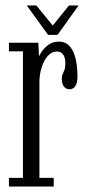

<svg xmlns="http://www.w3.org/2000/svg" viewBox="-20 -679 318 699"><path d="M12.5 0V-31.5H63.5V-492H12.5V-523.5H119.5L122 -472.5Q123 -478 132 -491.2Q141 -504.5 156.5 -516Q172 -527.5 194.5 -527.5Q218.5 -527.5 233.5 -510.8Q248.5 -494 255.2 -465.5Q262 -437 262 -401Q262 -377.5 254.5 -365.8Q247 -354 233 -354Q220.5 -354 212.8 -363.8Q205 -373.5 205 -392Q205 -403 208.5 -410Q212 -417 215 -425.2Q218 -433.5 218 -447Q218 -470.5 209.5 -481Q201 -491.5 187.5 -491.5Q168 -491.5 153.5 -474.8Q139 -458 131.2 -432.2Q123.5 -406.5 123.5 -379.5V-31.5H175.5V0ZM155 -552 77.5 -659H112.5L172 -586L231 -659H266L189.5 -552Z"/></svg>

Font: Imbue Light
Style: Regular
Weight: 300
Designer: Tyler Finck
Foundry: Etcetera Type Company
Version: Version 1.102